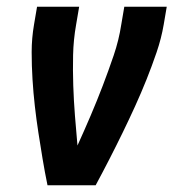

<svg xmlns="http://www.w3.org/2000/svg" viewBox="-20 -550 540 570"><path d="M121 0Q113 -39 106.5 -78Q100 -117 94 -156Q88 -195 83.5 -234.5Q79 -274 76.5 -314.5Q74 -355 74 -395.5Q74 -436 81 -477L90 -530H215L206 -477Q198 -432 197 -386.5Q196 -341 197.5 -296Q199 -251 202.5 -206.5Q206 -162 210 -118Q230 -162 249 -206.5Q268 -251 285 -295.5Q302 -340 317.5 -385.5Q333 -431 340 -477L349 -530H475L466 -477Q459 -436 445 -395Q431 -354 415 -314Q399 -274 381 -234.5Q363 -195 344 -156Q325 -117 305 -78Q285 -39 264 0Z"/></svg>

Font: iosevka_custom_sans_ss08 XBd
Style: Italic
Weight: 800
Italic angle: -10°
Designer: Belleve Invis
Foundry: Belleve Invis
Version: Version 10.3.0; ttfautohint (v1.8.3)